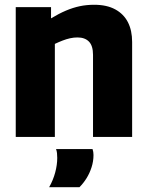

<svg xmlns="http://www.w3.org/2000/svg" viewBox="-20 -574 619 805"><path d="M46 0V-544H194V-497Q227 -517 256.5 -529.5Q286 -542 314.5 -548Q343 -554 375 -554Q428 -554 463.5 -534.5Q499 -515 516.5 -480.5Q534 -446 534 -398V0H370V-344Q370 -382 353 -399.5Q336 -417 305 -417Q289 -417 273.5 -413.5Q258 -410 242.5 -404Q227 -398 210 -390V0ZM186 211Q203 181 211.5 149Q220 117 220 88Q220 77 219 68Q218 59 215 51H368Q370 57 371 63Q372 69 372 76Q372 102 364 127Q356 152 343 173Q330 194 313 211Z"/></svg>

Font: Georama ExtraCondensed Thin
Style: Bold
Weight: 700
Version: Version 1.001